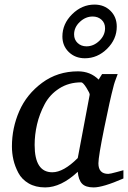

<svg xmlns="http://www.w3.org/2000/svg" viewBox="-20 -805 560 837"><path d="M518 -27Q429 12 388 12Q353 12 337.5 -4.5Q322 -21 319 -56Q246 12 177 12Q135 12 105 -5.5Q75 -23 60 -51.5Q45 -80 38.5 -108.5Q32 -137 32 -167Q32 -247 64 -320.5Q96 -394 163.5 -444Q231 -494 320 -494Q374 -494 410 -458L425 -482H493Q478 -444 474 -425Q460 -373 434.5 -247.5Q409 -122 409 -93Q409 -47 452 -47Q460 -47 489 -55L518 -63ZM371 -392Q372 -398 357 -422Q342 -446 334 -446Q280 -446 238.5 -419.5Q197 -393 174.5 -350.5Q152 -308 141.5 -263Q131 -218 131 -173Q131 -54 208 -54Q257 -54 319 -116ZM350 -551Q308 -551 280 -578Q252 -605 252 -646Q252 -701 294.5 -743Q337 -785 392 -785Q434 -785 461.5 -758Q489 -731 489 -689Q489 -634 447 -592.5Q405 -551 350 -551ZM438 -682Q438 -705 422.5 -719Q407 -733 384 -733Q353 -733 328 -709.5Q303 -686 303 -655Q303 -632 318.5 -617.5Q334 -603 357 -603Q388 -603 413 -627Q438 -651 438 -682Z"/></svg>

Font: Veleka
Style: Italic
Weight: 400
Italic angle: -12°
Designer: Stefan Peev, Context Ltd, 2016; SIL International, 1997-2014.
Foundry: Stefan Peev, Context Ltd, 2016
Version: Version 1.000